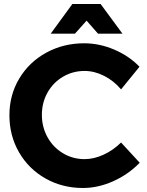

<svg xmlns="http://www.w3.org/2000/svg" viewBox="-20 -927 734 958"><path d="M402 -573Q343 -573 294 -544Q245 -515 217 -465Q189 -415 189 -354Q189 -293 217 -242.5Q245 -192 294 -162.5Q343 -133 402 -133Q449 -133 497.5 -155.5Q546 -178 584 -216L677 -115Q621 -57 545.5 -23Q470 11 394 11Q291 11 207 -36.5Q123 -84 75 -167Q27 -250 27 -352Q27 -453 76 -535Q125 -617 210.5 -664Q296 -711 400 -711Q476 -711 550 -679.5Q624 -648 676 -594L584 -481Q548 -524 499.5 -548.5Q451 -573 402 -573ZM591 -759H469L412 -824L354 -759H233L341 -907H482Z"/></svg>

Font: Gontserrat SemiBold
Style: Regular
Weight: 600
Designer: Julieta Ulanovsky
Foundry: Julieta Ulanovsky
Version: Version 6.001